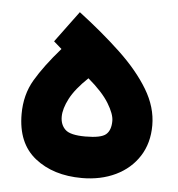

<svg xmlns="http://www.w3.org/2000/svg" viewBox="-42 -537 535 576"><g transform="rotate(5 225.0 -249.5)"><path d="M175.8 -497.1Q247.1 -442.9 302.7 -390.4Q358.4 -337.9 390.1 -285.2Q421.9 -232.4 421.9 -177.7Q421.9 -124 396.5 -84.5Q371.1 -44.9 326.4 -23.4Q281.7 -2 225.1 -2Q138.7 -2 83.5 -45.9Q28.3 -89.8 28.3 -177.7Q28.3 -235.8 54.9 -281Q81.5 -326.2 130.4 -382.3L106.4 -403.3ZM218.8 -301.8Q181.2 -266.1 165 -235.1Q148.9 -204.1 148.9 -180.2Q148.9 -155.8 164.1 -141.4Q179.2 -127 224.6 -127Q271.5 -127 286.4 -139.6Q301.3 -152.3 301.3 -180.7Q301.3 -201.2 282 -232.9Q262.7 -264.6 218.8 -301.8Z"/></g></svg>

Font: Vazir FD-WOL
Style: Bold-FD-WOL
Weight: 700
Designer: Saber Rastikerdar
Foundry: Saber Rastikerdar
Version: Version 30.1.0